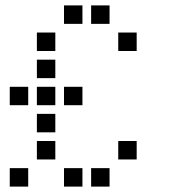

<svg xmlns="http://www.w3.org/2000/svg" viewBox="-20 -704 640 708"><path d="M217 -684Q216 -684 216 -684Q216 -684 216 -683V-617Q216 -616 216 -616Q216 -616 217 -616H283Q284 -616 284 -616Q284 -616 284 -617V-683Q284 -684 284 -684Q284 -684 283 -684ZM317 -684Q316 -684 316 -684Q316 -684 316 -683V-617Q316 -616 316 -616Q316 -616 317 -616H383Q384 -616 384 -616Q384 -616 384 -617V-683Q384 -684 384 -684Q384 -684 383 -684ZM117 -584Q116 -584 116 -584Q116 -584 116 -583V-517Q116 -516 116 -516Q116 -516 117 -516H183Q184 -516 184 -516Q184 -516 184 -517V-583Q184 -584 184 -584Q184 -584 183 -584ZM417 -584Q416 -584 416 -584Q416 -584 416 -583V-517Q416 -516 416 -516Q416 -516 417 -516H483Q484 -516 484 -516Q484 -516 484 -517V-583Q484 -584 484 -584Q484 -584 483 -584ZM117 -484Q116 -484 116 -484Q116 -484 116 -483V-417Q116 -416 116 -416Q116 -416 117 -416H183Q184 -416 184 -416Q184 -416 184 -417V-483Q184 -484 184 -484Q184 -484 183 -484ZM17 -384Q16 -384 16 -384Q16 -384 16 -383V-317Q16 -316 16 -316Q16 -316 17 -316H83Q84 -316 84 -316Q84 -316 84 -317V-383Q84 -384 84 -384Q84 -384 83 -384ZM117 -384Q116 -384 116 -384Q116 -384 116 -383V-317Q116 -316 116 -316Q116 -316 117 -316H183Q184 -316 184 -316Q184 -316 184 -317V-383Q184 -384 184 -384Q184 -384 183 -384ZM217 -384Q216 -384 216 -384Q216 -384 216 -383V-317Q216 -316 216 -316Q216 -316 217 -316H283Q284 -316 284 -316Q284 -316 284 -317V-383Q284 -384 284 -384Q284 -384 283 -384ZM117 -284Q116 -284 116 -284Q116 -284 116 -283V-217Q116 -216 116 -216Q116 -216 117 -216H183Q184 -216 184 -216Q184 -216 184 -217V-283Q184 -284 184 -284Q184 -284 183 -284ZM117 -184Q116 -184 116 -184Q116 -184 116 -183V-117Q116 -116 116 -116Q116 -116 117 -116H183Q184 -116 184 -116Q184 -116 184 -117V-183Q184 -184 184 -184Q184 -184 183 -184ZM417 -184Q416 -184 416 -184Q416 -184 416 -183V-117Q416 -116 416 -116Q416 -116 417 -116H483Q484 -116 484 -116Q484 -116 484 -117V-183Q484 -184 484 -184Q484 -184 483 -184ZM17 -84Q16 -84 16 -84Q16 -84 16 -83V-17Q16 -16 16 -16Q16 -16 17 -16H83Q84 -16 84 -16Q84 -16 84 -17V-83Q84 -84 84 -84Q84 -84 83 -84ZM217 -84Q216 -84 216 -84Q216 -84 216 -83V-17Q216 -16 216 -16Q216 -16 217 -16H283Q284 -16 284 -16Q284 -16 284 -17V-83Q284 -84 284 -84Q284 -84 283 -84ZM317 -84Q316 -84 316 -84Q316 -84 316 -83V-17Q316 -16 316 -16Q316 -16 317 -16H383Q384 -16 384 -16Q384 -16 384 -17V-83Q384 -84 384 -84Q384 -84 383 -84Z"/></svg>

Font: Doto Black SemiBold
Style: Regular
Weight: 600
Monospace: yes
Version: Version 1.000